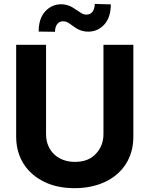

<svg xmlns="http://www.w3.org/2000/svg" viewBox="-20 -958 769 988"><path d="M63.2 -255V-727.3H217V-268.1Q217 -235.4 228 -209Q239 -182.5 258.7 -163.9Q278.4 -145.2 305.6 -135.1Q332.7 -125 364.7 -125Q399.1 -125 425.4 -134.6Q451.7 -144.2 472.3 -165.5Q512.4 -206.7 512.4 -268.1V-727.3H666.2V-255Q666.2 -212 655.4 -175.6Q644.5 -139.2 624.8 -109.7Q605.1 -80.3 577.6 -57.7Q550.1 -35.2 516.5 -20.1Q483 -5 444.4 2.7Q405.9 10.3 364.7 10.3Q272.7 10.3 206.3 -23.1Q172.2 -39.8 145.8 -63.2Q119.3 -86.6 100.9 -115.9Q82.4 -145.2 72.8 -180.2Q63.2 -215.2 63.2 -255ZM212.7 -899.5Q246.1 -935.7 294.4 -936.1Q308.2 -936.1 319.8 -933.2Q331.3 -930.4 341.3 -926Q351.2 -921.5 359.9 -915.8Q368.6 -910.2 376.4 -904.8Q388.8 -896 400.4 -889.4Q411.9 -882.8 425.4 -882.8Q446 -883.2 456.7 -898.3Q467.3 -913.4 467.7 -937.9L550.4 -935.4Q549.7 -867.5 516.7 -831.7Q483.3 -795.5 435 -795.1Q420.1 -795.1 408.2 -797.9Q396.3 -800.8 386.4 -805.2Q376.4 -809.7 368.3 -815.2Q360.1 -820.7 352.6 -826.3Q340.9 -835.2 329.5 -841.8Q318.2 -848.4 304 -848.4Q285.5 -848.4 274.3 -833.8Q263.1 -819.2 263.1 -794.4L179 -795.5Q179 -862.6 212.7 -899.5Z"/></svg>

Font: Inter P
Style: Bold
Weight: 700
Designer: Rasmus Andersson
Foundry: rsms
Version: Version 3.018;git-588b23468